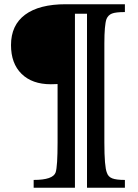

<svg xmlns="http://www.w3.org/2000/svg" viewBox="-20 -734 654 907"><path d="M473 -529V-61Q473 54 485 82Q491 101 510 108.5Q529 116 570 116V153H391V-669H334V153H139V116Q231 116 243 80Q252 51 252 -61V-337Q248 -337 238 -336.5Q228 -336 220 -336Q132 -336 82 -385Q32 -434 32 -521Q32 -615 98.5 -664.5Q165 -714 291 -714H570V-677Q527 -677 509 -670Q491 -663 483 -644Q473 -615 473 -529Z"/></svg>

Font: Kolar Light
Style: Regular
Weight: 300
Designer: Ramakrishna Saiteja (Kannada); Shiva Nallaperumal (Latin)
Foundry: Indian Type Foundry
Version: Version 1.001;PS 1.0;hotconv 1.0.88;makeotf.lib2.5.647800